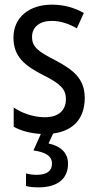

<svg xmlns="http://www.w3.org/2000/svg" viewBox="-20 -567 421 827"><path d="M273 138C273 91 241 62 189 51L209 8C295 -3 345 -56 345 -145C345 -228 296 -266 219 -307C144 -345 118 -365 118 -408C118 -450 150 -477 203 -477C241 -477 278 -464 311 -445L341 -511C300 -534 255 -547 204 -547C105 -547 38 -492 38 -405C38 -321 89 -283 167 -243C240 -207 264 -182 264 -141C264 -92 233 -62 173 -62C123 -62 72 -81 39 -104V-21C68 -5 107 7 156 10L124 81C173 88 204 103 204 138C204 168 183 186 138 186C122 186 105 184 92 180V234C104 238 123 240 146 240C227 240 273 204 273 138Z"/></svg>

Font: Noto Sans Gujarati Condensed
Style: Regular
Weight: 400
Width: 3
Designer: Jelle Bosma - Monotype Design Team, Universal Thirst
Foundry: Monotype Imaging Inc.
Version: Version 2.106